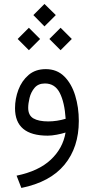

<svg xmlns="http://www.w3.org/2000/svg" viewBox="-20 -679 470 961"><path d="M147 -603.5 202.6 -659.2 259.3 -603.5 202.6 -546.9ZM227.1 -483.9 283.2 -540 339.4 -483.9 283.2 -427.7ZM68.4 -483.9 124.5 -540 180.7 -483.9 124.5 -427.7ZM308.1 -15.6Q290 -9.8 264.4 -4.9Q238.8 0 218.8 0Q55.2 0 55.2 -137.2Q55.2 -184.6 72 -229.5Q88.9 -274.4 123 -303.7Q157.2 -333 209 -333Q265.1 -333 301.8 -296.4Q338.4 -259.8 356.4 -200.7Q374.5 -141.6 374.5 -73.7Q374.5 58.6 302.7 145.5Q231 232.4 86.9 261.7L63 200.2Q172.9 177.7 233.9 120.6Q294.9 63.5 308.1 -15.6ZM308.6 -84.5Q303.2 -167 279.1 -214.1Q254.9 -261.2 205.1 -261.2Q171.4 -261.2 153.1 -239.5Q134.8 -217.8 127.9 -189Q121.1 -160.2 121.1 -139.6Q121.1 -101.6 147.2 -86.4Q173.3 -71.3 221.2 -71.3Q264.6 -71.3 308.6 -84.5Z"/></svg>

Font: Vazir Light
Style: Light
Weight: 300
Designer: Saber Rastikerdar
Foundry: Saber Rastikerdar
Version: Version 30.0.0